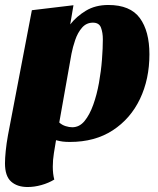

<svg xmlns="http://www.w3.org/2000/svg" viewBox="-32 -551 633 771"><path d="M79 200Q37 200 12.5 178Q-12 156 -12 105Q-12 85 -9 55Q-6 25 0 -8L96 -510L263 -530L250 -453Q275 -485 313 -508Q351 -531 403 -531Q491 -531 529.5 -478.5Q568 -426 568 -333Q568 -233 530 -153.5Q492 -74 420.5 -27.5Q349 19 249 19Q232 19 220 17.5Q208 16 193 12Q189 36 184.5 63.5Q180 91 180 118Q180 148 186 170Q163 184 134.5 192Q106 200 79 200ZM258 -40Q287 -40 307.5 -65Q328 -90 342.5 -130.5Q357 -171 365.5 -218.5Q374 -266 377.5 -312Q381 -358 381 -393Q381 -420 373.5 -440Q366 -460 341 -460Q315 -460 297.5 -440Q280 -420 270 -390.5Q260 -361 255 -335L206 -59Q217 -49 231.5 -44.5Q246 -40 258 -40Z"/></svg>

Font: Sansita Swashed ExtraBold
Style: Regular
Weight: 800
Designer: Pablo Cosgaya
Foundry: Omnibus-Type
Version: Version 1.003; ttfautohint (v1.8.3)